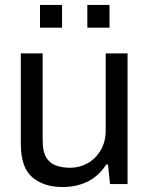

<svg xmlns="http://www.w3.org/2000/svg" viewBox="-20 -741 602 773"><path d="M232 12Q156.5 12 110.1 -27.2Q63.8 -66.4 63.8 -162.7V-526H151.8V-174.6Q151.8 -131.2 165.8 -107.6Q179.8 -84.1 205 -74.8Q230.2 -65.6 262.9 -65.6Q300.5 -65.6 333 -83.9Q365.5 -102.2 385.6 -136.4Q405.6 -170.7 405.6 -216.8V-526H493.6V0H423L414.8 -78.7H407.8Q376.7 -31.2 332.1 -9.6Q287.6 12 232 12ZM141 -629.5V-721.2H229.8V-629.5ZM331.6 -629.5V-721.2H420.9V-629.5Z"/></svg>

Font: Archivo Variable SemiBold
Style: Regular
Weight: 600
Designer: Hector Gatti
Foundry: Omnibus-Type
Version: Version 2.001